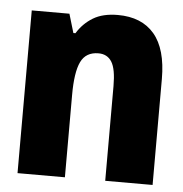

<svg xmlns="http://www.w3.org/2000/svg" viewBox="-45 -607 620 650"><g transform="rotate(5 265.0 -281.5)"><path d="M38 0V-553H166L185 -489H192Q213 -523 246 -543Q279 -563 330 -563Q411 -563 454 -512.5Q497 -462 497 -360V0H336V-322Q336 -380 321 -404Q306 -428 276 -428Q233 -428 216 -392.5Q199 -357 199 -280V0Z"/></g></svg>

Font: Noto Sans Mono Condensed Black
Style: Regular
Weight: 900
Width: 3
Designer: Monotype Design Team
Foundry: Monotype Imaging Inc.
Version: Version 2.014